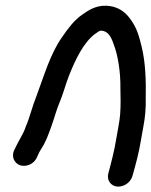

<svg xmlns="http://www.w3.org/2000/svg" viewBox="-20 -562 541 686"><path d="M112.2 -0.5C117.5 -13.5 121.5 -21.3 128.4 -31.8C144.4 -56.2 153 -81.8 163.3 -109.9C174.7 -141.3 181.5 -170 193 -196.3C204.2 -222.1 216.2 -265.6 225.9 -290.2C251.1 -353.8 279.6 -410.5 319 -440.5C333.5 -450.4 336.5 -452.9 341.4 -452.6C364.8 -450.9 375.7 -434.3 385.6 -405.3C401.6 -365.2 411 -303.6 410.2 -247.1C410.7 -210.3 411.8 -189.1 409.3 -153.8C407.6 -128.5 399.8 -94.4 395.2 -65C388.7 -23.8 377.7 17.6 367.4 56.1C359.7 83.2 377.5 102.2 397.4 104.5C417.1 106.8 445.4 94.6 453.4 66.1C464.7 26.1 476.6 -16.5 484.1 -64C486.3 -78.3 489 -93.2 492.1 -109C499.2 -144.8 501.4 -178.9 500.7 -209.9C501.9 -271.3 500.1 -338.3 486.5 -393.4C477.5 -430.1 470.2 -459.2 449 -489.2C431.8 -514.8 406.1 -539.7 359.1 -541.5C319.8 -543 292 -522.3 273.8 -509.7C244.4 -489.4 223.1 -460.2 202.9 -431C158.9 -369.4 136.9 -289.1 109.9 -217.8C94.1 -178.5 86 -141 72.2 -109.9C71.9 -109.2 71.5 -108 71.2 -107.1C63.1 -82.2 46 -59.3 31.4 -26.8C18.1 0.4 33.9 22.7 52.2 28.6C69.4 34.1 99.3 28.7 112.2 -0.5Z"/></svg>

Font: Just Breathe
Style: BdObl3
Weight: 400
Foundry: Cannot Into Space Fonts
Version: Version 0.72